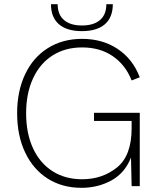

<svg xmlns="http://www.w3.org/2000/svg" viewBox="-20 -891 765 919"><path d="M62 -349Q62 -455 100.5 -536Q139 -617 209.5 -661Q280 -705 373 -705Q471 -705 543.5 -656.5Q616 -608 649 -521L610 -506Q581 -580 520 -622Q459 -664 373 -664Q292 -664 231.5 -625.5Q171 -587 138 -515.5Q105 -444 105 -349Q105 -253 138 -181.5Q171 -110 231.5 -71.5Q292 -33 373 -33Q470 -33 540 -89.5Q610 -146 610 -277V-312H430V-351H649V0H610L607 -137Q578 -63 513.5 -27.5Q449 8 370 8Q278 8 208.5 -36Q139 -80 100.5 -161Q62 -242 62 -349ZM224 -871H256Q256 -821 286.5 -795Q317 -769 372 -769Q428 -769 458.5 -795Q489 -821 489 -871H520Q520 -808 482 -775Q444 -742 372 -742Q300 -742 262 -775Q224 -808 224 -871Z"/></svg>

Font: Hanken Grotesk ExtraLight
Style: Regular
Weight: 200
Designer: Alfredo Marco Pradil
Foundry: Hanken Design Co.
Version: Version 3.014